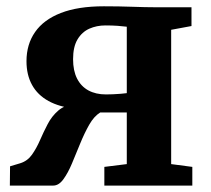

<svg xmlns="http://www.w3.org/2000/svg" viewBox="-20 -578 656 598"><path d="M10.7 0 11.3 -60 43.2 -69.6Q65.7 -76.6 79.6 -96.3Q93.6 -116.1 104.6 -141.4Q115.6 -166.8 128.5 -191.5Q141.4 -216.3 161.6 -233.7Q181.9 -251.2 214.7 -254.3V-239.5Q164.7 -244.8 130.9 -263.5Q97 -282.2 79.8 -313.5Q62.5 -344.7 62.5 -387.3Q62.5 -439.9 89.3 -478.3Q116.1 -516.8 169.6 -537.6Q223 -558.4 303.5 -558.4Q350.5 -558.4 392.3 -556.9Q434.2 -555.4 463.4 -555.4H576.4V-496.9L513.1 -485.2V-66.9L579 -58.2V0H305V-58.2L374.9 -66.9V-227.7H292.1Q272.7 -215.8 257.7 -189.3Q242.7 -162.8 229.6 -130.6Q216.5 -98.4 204 -68.6Q191.5 -38.9 177.3 -19.5Q163.1 0 145.7 0ZM309.8 -283.9Q319.8 -283.9 332 -284.4Q344.3 -284.9 356 -285.9Q367.6 -286.9 374.9 -287.9V-494.8Q363 -496.3 346 -497.6Q329.1 -498.8 308.3 -498.8Q281.2 -498.8 258.3 -488.7Q235.4 -478.5 221.5 -455.4Q207.6 -432.3 207.6 -393.5Q207.6 -358 219.9 -333.5Q232.3 -309 255.3 -296.4Q278.4 -283.9 309.8 -283.9Z"/></svg>

Font: Merriweather 7pt Light
Style: Regular
Weight: 300
Designer: Eben Sorkin
Foundry: Eben Sorkin
Version: Version 2.200;gftools[0.9.31]